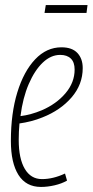

<svg xmlns="http://www.w3.org/2000/svg" viewBox="-20 -729 366 759"><path d="M245 -15Q224 -3 196 3.5Q168 10 142 10Q83 10 53 -37.5Q23 -85 23 -172Q23 -281 48.5 -364Q74 -447 119 -494.5Q164 -542 223 -542Q265 -542 286 -519.5Q307 -497 307 -460Q307 -395 263 -344Q219 -293 148 -265Q126 -256 102.5 -250Q79 -244 57 -241Q54 -209 54 -176Q54 -102 78 -61.5Q102 -21 146 -21Q190 -21 237 -43ZM218 -512Q181 -512 149 -481.5Q117 -451 93.5 -396.5Q70 -342 61 -270Q102 -275 145 -293Q203 -318 239 -360.5Q275 -403 275 -454Q275 -483 260 -497.5Q245 -512 218 -512ZM156 -678 161 -709H326L322 -678Z"/></svg>

Font: Georama Condensed ExtraLight
Style: Italic
Weight: 200
Width: 3
Italic angle: -9°
Designer: Jean-Baptiste Levee
Foundry: Production Type
Version: Version 1.000